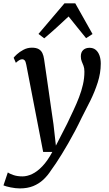

<svg xmlns="http://www.w3.org/2000/svg" viewBox="-63 -843 630 1113"><path d="M89.3 -467.9Q85.8 -486.8 80.1 -493.1Q74.4 -499.5 66.2 -499.5Q57.7 -499.5 49.1 -494.5Q40.5 -489.5 28.9 -479L16.1 -508.3Q20.1 -514.3 35.2 -528.4Q50.4 -542.4 73.1 -554.5Q95.7 -566.6 121.9 -566.6Q146.6 -566.6 160.9 -558.5Q175.3 -550.4 182.6 -535.4Q189.8 -520.4 192.6 -499.6Q199.5 -452.5 206.3 -405.4Q213.2 -358.2 219.9 -311.1Q226.5 -264.1 233.3 -217Q240.2 -170 247 -123L261 1.2L326.4 -126.4Q345.1 -166 362.9 -203.7Q380.8 -241.5 395 -278.6Q409.3 -315.6 417.8 -352.7Q426.3 -389.7 426.3 -427.4Q426.3 -448 421.2 -461.4Q416 -474.9 410.8 -487.1Q405.6 -499.4 405.6 -516.3Q405.6 -540.3 419.4 -553.1Q433.1 -565.9 456.1 -565.9Q477.4 -565.9 491.7 -554.2Q506.1 -542.5 513.6 -521.8Q521.1 -501.1 521.1 -474.3Q521.1 -419.8 503.6 -365.2Q486.1 -310.6 460.5 -259Q434.8 -207.4 410.8 -161.3Q391.8 -121.4 371.9 -83.7Q352 -46 332.3 -11.8Q312.7 22.3 294.6 51.6Q276.5 80.9 260.9 104.3Q245.3 127.7 233.1 144Q213.5 174.8 188 198.6Q162.4 222.3 129.2 235.8Q95.9 249.2 52.1 249.2Q28.1 249.2 -0.8 243.4Q-29.7 237.5 -42.9 231.7L-17.7 156.6Q-9.1 163.2 13.5 171.3Q36 179.5 67.3 179.5Q94.2 179.5 123.6 165.6Q152.9 151.8 182.8 120.5Q212.7 89.2 240.4 37.7H187.2ZM193.4 -620.8 160.1 -646.3 310.6 -823.5H373.4L473.4 -645.7L436.1 -621.7Q411.1 -652.4 385.6 -684Q360 -715.7 334.6 -747.5Q300.1 -715.4 265.3 -683.5Q230.4 -651.6 193.4 -620.8Z"/></svg>

Font: Merriweather 7pt Light
Style: Italic
Weight: 300
Italic angle: -7.8°
Designer: Eben Sorkin
Foundry: Eben Sorkin
Version: Version 2.200;gftools[0.9.31]